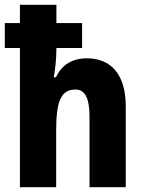

<svg xmlns="http://www.w3.org/2000/svg" viewBox="-23 -873 603 800"><path d="M212 -853H60V-777H-3V-673H60V-93H211V-327C211 -452 231 -500 292 -500C332 -500 350 -462 350 -386V-93H501V-430C501 -562 440 -630 339 -630C279 -630 235 -604 210 -551H201C207 -584 212 -628 212 -668V-673H319V-777H212Z"/></svg>

Font: Noto Sans Kannada UI Condensed ExtraBold
Style: Regular
Weight: 800
Width: 3
Designer: Jelle Bosma - Monotype Design Team
Foundry: Monotype Imaging Inc.
Version: Version 2.005